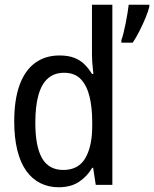

<svg xmlns="http://www.w3.org/2000/svg" viewBox="-20 -780 650 810"><path d="M227 10Q185 10 150 -7.5Q115 -25 90.5 -59.5Q66 -94 53 -146.5Q40 -199 40 -268Q40 -359 62.5 -421Q85 -483 128 -514.5Q171 -546 231 -546Q268 -546 293.5 -536Q319 -526 337 -508Q355 -490 368 -468H374Q373 -480 371.5 -493Q370 -506 369 -520.5Q368 -535 368 -550V-760H454V0H384L373 -72H369Q348 -36 313.5 -13Q279 10 227 10ZM247 -63Q311 -63 340 -113Q369 -163 369 -247V-267Q369 -327 357.5 -373.5Q346 -420 320.5 -446.5Q295 -473 250 -473Q210 -473 183 -450Q156 -427 142.5 -380Q129 -333 129 -262Q129 -162 157.5 -112.5Q186 -63 247 -63ZM492 -611Q497 -623 501.5 -642.5Q506 -662 510.5 -683.5Q515 -705 518 -725Q521 -745 523 -760H610V-752Q606 -734 594.5 -706Q583 -678 568.5 -649.5Q554 -621 540 -600H492Z"/></svg>

Font: Noto Sans Mono SemiCondensed
Style: Regular
Weight: 400
Width: 4
Designer: Monotype Design Team
Foundry: Monotype Imaging Inc.
Version: Version 2.010